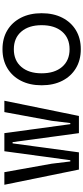

<svg xmlns="http://www.w3.org/2000/svg" viewBox="416 -1069 668 1540"><g transform="rotate(-90 750.0 -299.0)"><path d="M160 0 38 -598H139L207 -218L225 -69H235L307 -598H452L524 -69H533L551 -218L621 -598H712L590 0H452L380 -532H370L298 0Z M1125 15Q1038 15 973 -24Q908 -63 872 -133.5Q836 -204 836 -299Q836 -394 872 -464.5Q908 -535 973 -574Q1038 -613 1125 -613Q1213 -613 1277.5 -574Q1342 -535 1378 -464.5Q1414 -394 1414 -299Q1414 -204 1378 -133.5Q1342 -63 1277.5 -24Q1213 15 1125 15ZM1125 -75Q1215 -75 1266.5 -135Q1318 -195 1318 -299Q1318 -402 1266.5 -462Q1215 -522 1125 -522Q1035 -522 983.5 -462Q932 -402 932 -299Q932 -195 983.5 -135Q1035 -75 1125 -75Z"/></g></svg>

Font: Martian Mono SemiExpanded Light
Style: Regular
Weight: 300
Width: 6
Monospace: yes
Designer: Roman Shamin
Foundry: Evil Martians
Version: Version 0.930